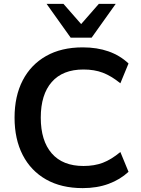

<svg xmlns="http://www.w3.org/2000/svg" viewBox="-20 -959 725 989"><path d="M406 10Q296 10 217.5 -34.5Q139 -79 97 -160.5Q55 -242 55 -353Q55 -464 97 -545Q139 -626 217.5 -670.5Q296 -715 406 -715Q554 -715 642 -632L600 -530Q553 -568 509.5 -584.5Q466 -601 410 -601Q303 -601 246.5 -536.5Q190 -472 190 -353Q190 -234 246.5 -169Q303 -104 410 -104Q466 -104 509.5 -120.5Q553 -137 600 -176L642 -74Q599 -34 539.5 -12Q480 10 406 10ZM344 -765 220 -939H307L398 -835L489 -939H576L452 -765Z"/></svg>

Font: MulishBold
Style: Bold
Weight: 700
Designer: Vernon Adams
Foundry: Vernon Adams
Version: Version 3.602; ttfautohint (v1.8.3)